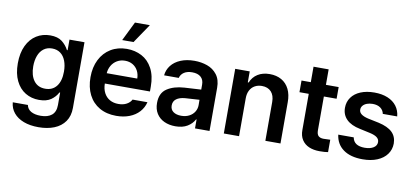

<svg xmlns="http://www.w3.org/2000/svg" viewBox="-83 -1050 3343 1551"><g transform="rotate(10 1588.5 -274.0)"><path d="M52.7 47.9H176.8Q183.1 81.5 213.6 98.9Q244.1 116.2 293 116.2Q351.1 116.2 383.5 89.4Q416 62.5 416 5.9V-95.7H410.2Q391.6 -59.1 355.2 -33.4Q318.8 -7.8 256.8 -7.8Q194.8 -7.8 145 -37.8Q95.2 -67.9 66.7 -126.7Q38.1 -185.5 38.1 -269.5Q38.1 -354.5 66.9 -414.8Q95.7 -475.1 145.5 -506.1Q195.3 -537.1 257.8 -537.1Q319.8 -537.1 355 -509.8Q390.1 -482.4 410.2 -443.4H416V-530.3H539.1V8.8Q539.1 74.7 507.6 119.9Q476.1 165 420.2 187.5Q364.3 210 291 210Q221.2 210 169.2 190.2Q117.2 170.4 87.2 134Q57.1 97.7 52.7 47.9ZM417 -267.6Q417 -317.9 402.3 -356Q387.7 -394 359.4 -414.8Q331.1 -435.5 291 -435.5Q250.5 -435.5 222.2 -414.1Q193.8 -392.6 179.4 -354.5Q165 -316.4 165 -267.6Q165 -192.9 197.8 -149.2Q230.5 -105.5 291 -105.5Q351.1 -105.5 384 -148.2Q417 -190.9 417 -267.6Z M635.7 -261.7Q635.7 -343.3 667 -405.5Q698.2 -467.8 755.1 -502.4Q812 -537.1 886.7 -537.1Q954.1 -537.1 1009 -508.3Q1064 -479.5 1096.4 -419.2Q1128.9 -358.9 1128.9 -269.5V-230.5H758.8Q759.3 -186 776.4 -153.6Q793.5 -121.1 823.7 -104Q854 -86.9 894.5 -86.9Q934.1 -86.9 961.9 -102.1Q989.7 -117.2 1002 -141.6H1124Q1112.8 -95.7 1081.5 -61.3Q1050.3 -26.9 1002.2 -8.1Q954.1 10.7 893.6 10.7Q814.5 10.7 756.1 -22.7Q697.8 -56.2 666.7 -117.7Q635.7 -179.2 635.7 -261.7ZM1009.8 -315.4Q1009.3 -351.6 994.1 -379.9Q979 -408.2 951.7 -424.3Q924.3 -440.4 888.7 -440.4Q852.1 -440.4 823.5 -423.6Q794.9 -406.7 778.3 -378.2Q761.7 -349.6 759.3 -315.4ZM913.1 -757.8H1035.2L928.7 -600.6H835.9Z M1398.4 -309.6Q1482.9 -315.4 1534.2 -317.4V-359.4Q1534.2 -398.9 1509.3 -420.7Q1484.4 -442.4 1438.5 -442.4Q1397.9 -442.4 1372.1 -425.3Q1346.2 -408.2 1338.9 -378.9H1218.8Q1223.1 -424.3 1251 -460.2Q1278.8 -496.1 1327.6 -516.6Q1376.5 -537.1 1441.4 -537.1Q1497.1 -537.1 1546.1 -519.8Q1595.2 -502.4 1626.7 -461.7Q1658.2 -420.9 1658.2 -354.5V0H1539.1V-73.2H1535.2Q1515.6 -36.1 1476.6 -12.7Q1437.5 10.7 1378.9 10.7Q1327.6 10.7 1287.4 -7.8Q1247.1 -26.4 1224.1 -62.5Q1201.2 -98.6 1201.2 -149.4Q1201.2 -231.4 1256.6 -267.8Q1312 -304.2 1398.4 -309.6ZM1411.1 -81.1Q1447.8 -81.1 1476.1 -95.7Q1504.4 -110.4 1519.8 -135.5Q1535.2 -160.6 1535.2 -190.4L1534.7 -233.9L1418 -226.6Q1372.1 -222.7 1346.7 -203.6Q1321.3 -184.6 1321.3 -150.4Q1321.3 -116.7 1345.7 -98.9Q1370.1 -81.1 1411.1 -81.1Z M1900.4 0H1775.4V-530.3H1894.5V-440.4H1901.4Q1919.9 -486.3 1960.2 -511.7Q2000.5 -537.1 2058.6 -537.1Q2113.8 -537.1 2155 -513.7Q2196.3 -490.2 2218.5 -445.3Q2240.7 -400.4 2240.2 -337.9V0H2116.2V-318.4Q2116.2 -372.1 2088.9 -401.9Q2061.5 -431.6 2012.7 -431.6Q1979.5 -431.6 1954.1 -417.2Q1928.7 -402.8 1914.6 -375.7Q1900.4 -348.6 1900.4 -310.5Z M2624 -434.6H2519.5V-159.2Q2519.5 -124 2534.4 -110.8Q2549.3 -97.7 2576.2 -97.7Q2599.6 -97.7 2630.9 -99.6V2Q2606.4 6.8 2560.5 6.8Q2512.2 6.8 2474.9 -9Q2437.5 -24.9 2416.3 -57.6Q2395 -90.3 2395.5 -138.7V-434.6H2319.3V-530.3H2395.5V-657.2H2519.5V-530.3H2624Z M2918.9 -444.3Q2892.6 -444.3 2871.3 -436.3Q2850.1 -428.2 2838.4 -413.8Q2826.7 -399.4 2827.1 -381.8Q2825.7 -339.4 2902.3 -321.3L2992.2 -302.7Q3067.9 -285.6 3104.5 -250.5Q3141.1 -215.3 3141.6 -158.2Q3141.1 -108.4 3113.3 -70.1Q3085.4 -31.7 3034.4 -10.5Q2983.4 10.7 2915 10.7Q2814.9 10.7 2756.1 -32Q2697.3 -74.7 2687.5 -151.4H2814.5Q2820.3 -117.7 2845.9 -100.8Q2871.6 -84 2915 -84Q2960 -84 2987.3 -101.1Q3014.6 -118.2 3014.6 -147.5Q3014.6 -170.4 2995.8 -185.3Q2977.1 -200.2 2937.5 -209L2852.5 -227.5Q2778.8 -242.2 2741 -279.8Q2703.1 -317.4 2703.1 -375Q2703.1 -423.3 2729.5 -460.2Q2755.9 -497.1 2804.2 -517.1Q2852.5 -537.1 2917 -537.1Q2979.5 -537.1 3026.1 -517.8Q3072.8 -498.5 3099.6 -462.9Q3126.5 -427.2 3130.9 -378.9H3012.7Q3006.8 -409.2 2982.4 -426.8Q2958 -444.3 2918.9 -444.3Z"/></g></svg>

Font: Pretendard JP SemiBold
Style: Regular
Weight: 600
Designer: Base glyphs from Inter by Rasmus Andersson; Hangeul glyphs from Noto Sans CJK(Source Han Sans) by Jang Soo-young and Kan
Foundry: Kil Hyung-jin
Version: Version 1.309